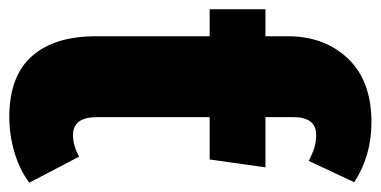

<svg xmlns="http://www.w3.org/2000/svg" viewBox="-224 -578 819 413"><g transform="rotate(90 185.5 -371.5)"><path d="M372 -25Q344 -4 306.5 7Q269 18 231 18Q143 18 100 -30.5Q57 -79 57 -168V-413H-1V-533H57V-581Q57 -660 105 -710.5Q153 -761 242 -761Q314 -761 371 -724L325 -626Q308 -635 295.5 -638.5Q283 -642 269 -642Q231 -642 231 -593V-533H339L322 -413H231V-170Q231 -119 270 -119Q291 -119 316 -132Z"/></g></svg>

Font: Fira Sans Condensed ExtraBold
Style: Regular
Weight: 800
Width: 3
Designer: Carrois Corporate & Edenspiekermann AG
Foundry: Carrois Corporate GbR & Edenspiekermann AG
Version: Version 4.203